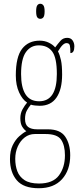

<svg xmlns="http://www.w3.org/2000/svg" viewBox="-20 -758 431 1020"><path d="M186 242Q105 242 69 199.5Q33 157 33 87Q33 43 47.5 13.5Q62 -16 82 -34Q102 -52 120 -61Q108 -69 98 -85Q88 -101 88 -130Q88 -156 99.5 -177Q111 -198 124 -213Q99 -229 81.5 -267Q64 -305 64 -357Q64 -456 97.5 -499Q131 -542 191 -542Q218 -542 240 -531Q262 -520 273 -506Q287 -525 301 -541Q315 -557 337 -557Q356 -557 365.5 -543.5Q375 -530 375 -512Q375 -476 354 -476Q354 -504 351 -516.5Q348 -529 333 -529Q324 -529 313.5 -519.5Q303 -510 288 -485Q298 -466 304 -438Q310 -410 310 -362Q310 -283 280 -239.5Q250 -196 191 -196Q181 -196 166.5 -197.5Q152 -199 144 -202Q132 -188 122.5 -170.5Q113 -153 113 -126Q113 -96 129.5 -83.5Q146 -71 177 -71H234Q300 -71 326.5 -32Q353 7 353 67Q353 146 309.5 194Q266 242 186 242ZM188 -220Q282 -220 282 -365Q282 -451 257.5 -484Q233 -517 186 -517Q143 -517 117.5 -481Q92 -445 92 -364Q92 -294 115.5 -257Q139 -220 188 -220ZM187 217Q261 217 293 174Q325 131 325 67Q325 14 304.5 -16Q284 -46 222 -46H165Q135 -46 111.5 -28Q88 -10 74.5 20Q61 50 61 86Q61 122 72 151.5Q83 181 110.5 199Q138 217 187 217ZM194 -658Q184 -658 178 -666Q172 -674 172 -698Q172 -721 178 -729.5Q184 -738 194 -738Q204 -738 210.5 -729.5Q217 -721 217 -698Q217 -674 210.5 -666Q204 -658 194 -658Z"/></svg>

Font: Noto Serif Khmer ExtraCondensed Thin
Style: Regular
Weight: 100
Width: 2
Designer: Danh Hong and the Monotype Design Team
Foundry: Monotype Imaging Inc.
Version: Version 2.004; ttfautohint (v1.8.4.7-5d5b)